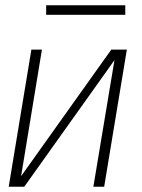

<svg xmlns="http://www.w3.org/2000/svg" viewBox="-20 -708 540 728"><path d="M13 0 99 -520H139L60 -40L402 -520H461L375 0H334L414 -480L72 0ZM455 -652H155V-688H455Z"/></svg>

Font: Iosevka SS04 XLt Obl
Style: Regular
Weight: 200
Italic angle: -9°
Monospace: yes
Designer: Belleve Invis
Foundry: Belleve Invis
Version: Version 19.0.0; ttfautohint (v1.8.4)